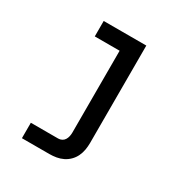

<svg xmlns="http://www.w3.org/2000/svg" viewBox="-171 -648 942 991"><g transform="rotate(30 300.0 -152.5)"><path d="M99 215V123H262Q273 123 283 118Q293 113 299 103.5Q305 94 307.5 82.5Q310 71 310 60V-428H162V-520H416V60Q416 81 412.5 101.5Q409 122 400 141Q391 160 376 175Q361 190 342.5 199Q324 208 303.5 211.5Q283 215 262 215Z"/></g></svg>

Font: Iosevka SS04 Semibold Extended
Style: Regular
Weight: 600
Width: 7
Monospace: yes
Designer: Belleve Invis
Foundry: Belleve Invis
Version: Version 19.0.0; ttfautohint (v1.8.4)